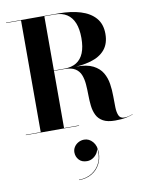

<svg xmlns="http://www.w3.org/2000/svg" viewBox="-113 -829 969 1261"><g transform="rotate(-10 371.5 -199.0)"><path d="M197 -384V-386H342Q390 -386 422.2 -406Q454.5 -426 470.8 -465.8Q487 -505.5 487 -565Q487 -624.5 470.8 -665Q454.5 -705.5 422.2 -726.5Q390 -747.5 342 -747.5H17V-750H367Q450 -750 513 -730.8Q576 -711.5 611.5 -670.8Q647 -630 647 -565Q647 -500 613.5 -460Q580 -420 517.5 -402Q455 -384 367 -384ZM17 0V-2.5H372V0ZM116.5 -1.5V-748.5H272V-1.5ZM612 7.5Q561 7.5 531.8 -8.8Q502.5 -25 488.8 -53Q475 -81 471 -116Q467 -151 466.8 -188Q466.5 -225 463.8 -260Q461 -295 450 -323Q439 -351 413.5 -367.2Q388 -383.5 342 -383.5H197V-386H422Q492.5 -386 533.2 -365Q574 -344 594 -310Q614 -276 620.2 -235Q626.5 -194 626.5 -152.8Q626.5 -111.5 627.5 -77.5Q628.5 -43.5 638 -22.5Q647.5 -1.5 674 -1.5Q690 -1.5 705.2 -5.5Q720.5 -9.5 731 -14.5L732 -13Q720 -6.5 688.5 0.5Q657 7.5 612 7.5ZM309.5 351.5V349Q361.5 349 399.8 323.8Q438 298.5 455.2 255.5Q472.5 212.5 461 159H462Q463 180 452 197.8Q441 215.5 422.8 226.8Q404.5 238 383.5 238Q348.5 238 329.8 216.8Q311 195.5 311 167Q311 147.5 321.5 131.2Q332 115 349.8 105.2Q367.5 95.5 388.5 95.5Q421 95.5 444.8 122.8Q468.5 150 468.5 197Q468.5 240 449.2 275Q430 310 394.2 330.8Q358.5 351.5 309.5 351.5Z"/></g></svg>

Font: Bodoni Moda 72pt
Style: Bold
Weight: 700
Designer: Owen Earl
Foundry: indestructible type
Version: Version 2.004